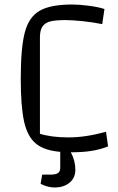

<svg xmlns="http://www.w3.org/2000/svg" viewBox="-20 -660 525 851"><path d="M294 15Q314 52 314 93Q314 128 288.5 149.5Q263 171 221 171Q193 171 160 155L167 114H204Q227 114 237 107Q247 100 247 84V13Q175 7 138 -24.5Q101 -56 86.5 -122.5Q72 -189 72 -312Q72 -448 90 -516.5Q108 -585 156 -612.5Q204 -640 300 -640Q332 -640 374 -634.5Q416 -629 443 -620L433 -553Q396 -561 348 -566Q300 -571 271 -571Q228 -571 204.5 -565.5Q181 -560 169 -543.5Q157 -527 157 -494V-67Q209 -51 284 -51Q360 -51 450 -76L459 -11Q423 3 384.5 9Q346 15 294 15Z"/></svg>

Font: Changa Light
Style: Regular
Weight: 300
Designer: Eduardo Rodriguez Tunni
Foundry: Eduardo Rodriguez Tunni
Version: Version 2.002; ttfautohint (v1.5) -l 8 -r 50 -G 110 -x 14 -H